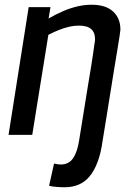

<svg xmlns="http://www.w3.org/2000/svg" viewBox="-20 -569 562 810"><path d="M413 24Q406 76 392 113.5Q378 151 358 175Q338 199 311.5 210Q285 221 253 221Q237 221 218.5 219.5Q200 218 187 215L208 121Q217 123 223.5 124Q230 125 236 125Q271 125 289 97.5Q307 70 314 22Q326 -50 335 -108Q344 -166 351.5 -210.5Q359 -255 364.5 -288.5Q370 -322 373 -344.5Q376 -367 378 -380.5Q380 -394 381 -400Q382 -430 365.5 -445.5Q349 -461 313 -461Q292 -461 271 -456Q250 -451 228.5 -442.5Q207 -434 184 -422L116 0H16L101 -539H193L185 -491Q218 -510 247.5 -522.5Q277 -535 306.5 -542Q336 -549 367 -549Q426 -549 457 -520.5Q488 -492 488 -444Q488 -440 484.5 -417Q481 -394 475 -358Q469 -322 461.5 -276.5Q454 -231 446 -180Q438 -129 429.5 -77Q421 -25 413 24Z"/></svg>

Font: Georama ExtraCondensed Thin Medium
Style: Italic
Weight: 500
Italic angle: -9°
Version: Version 1.001